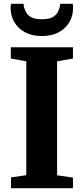

<svg xmlns="http://www.w3.org/2000/svg" viewBox="-20 -992 442 1012"><path d="M118.5 -68.5V-669L37 -683.5V-743H364.5V-683.5L281 -669V-68L364.5 -56V0H38V-57ZM200.5 -802Q148 -802 111.5 -822Q75 -842 55.5 -875.5Q36 -909 36 -948Q36 -955 36.5 -961Q37 -967 38 -972H104.5Q104.5 -969.5 104.8 -966Q105 -962.5 105.5 -958.5Q109 -944 117 -928Q125 -912 144.5 -901.2Q164 -890.5 200.5 -890.5Q237.5 -890.5 256.8 -901.2Q276 -912 284.2 -927.8Q292.5 -943.5 295.5 -958.5Q296.5 -962.5 296.8 -966Q297 -969.5 297 -972H363.5Q364.5 -967 364.8 -961.2Q365 -955.5 365 -948.5Q365 -909 346 -875.8Q327 -842.5 290 -822.2Q253 -802 200.5 -802Z"/></svg>

Font: Merriweather 36pt ExtraBold
Style: Regular
Weight: 800
Designer: Eben Sorkin
Foundry: Eben Sorkin
Version: Version 2.100